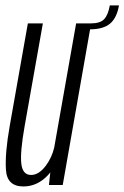

<svg xmlns="http://www.w3.org/2000/svg" viewBox="-20 -684 460 710"><path d="M161 0 166 -46.5Q162 -41.5 158 -37Q118.5 5.5 66.5 5.5Q6 5.5 2 -55.8Q-2 -117 16 -218.5L83 -597.5H138.5L71 -217Q54 -120.5 58.8 -78.8Q63.5 -37 95 -37Q124 -37 150 -72Q172 -102 180.5 -138.5L261.5 -597.5H317L212 0ZM316.5 -597.5Q350.5 -597.5 365.2 -613.2Q380 -629 386 -664H420Q412 -617.5 386.8 -596.5Q361.5 -575.5 312 -575.5Z"/></svg>

Font: Anybody Condensed Light
Style: Italic
Weight: 300
Width: 3
Italic angle: -10°
Designer: Tyler Finck
Foundry: Etcetera Type Company
Version: Version 1.010; ttfautohint (v1.8.3) -l 8 -r 50 -G 200 -x 14 